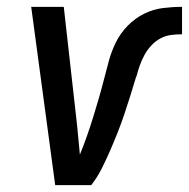

<svg xmlns="http://www.w3.org/2000/svg" viewBox="-20 -540 551 560"><path d="M141 0 71 -520H166L205 -173Q207 -152 209 -131Q211 -110 213 -89Q224 -116 233.5 -143Q243 -170 251.5 -197.5Q260 -225 268 -252.5Q276 -280 283 -307.5Q290 -335 297.5 -362.5Q305 -390 318 -416.5Q331 -443 352.5 -465Q374 -487 400.5 -500Q427 -513 455 -516.5Q483 -520 511 -520V-440Q495 -440 479 -438Q463 -436 448 -428Q433 -420 421 -407Q409 -394 401 -379Q393 -364 387.5 -348.5Q382 -333 378 -317L377 -316Q369 -289 360.5 -262Q352 -235 343 -208Q334 -181 323.5 -154.5Q313 -128 301.5 -101.5Q290 -75 277 -49Q264 -23 246 0Z"/></svg>

Font: Iosevka SS04 Medium
Style: Italic
Weight: 500
Italic angle: -9°
Monospace: yes
Designer: Belleve Invis
Foundry: Belleve Invis
Version: Version 19.0.0; ttfautohint (v1.8.4)